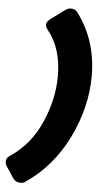

<svg xmlns="http://www.w3.org/2000/svg" viewBox="-164 -898 558 1058"><g transform="rotate(5 115.5 -368.5)"><path d="M-10 122Q-37 122 -53 97L-92 38Q-100 25 -100 13V12Q-100 8 -99 2.5Q-98 -3 -92.5 -10Q-87 -17 -75 -24Q34 -99 89.5 -227Q145 -355 145 -480Q145 -634 70 -727Q55 -745 55 -758Q55 -773 74 -789L154 -848Q169 -859 185 -859Q209 -859 222 -840Q331 -694 331 -498Q331 -325 248 -155.5Q165 14 16 115Q7 122 -10 122Z"/></g></svg>

Font: Bangerz
Style: Bold
Weight: 700
Designer: vernon adams
Foundry: Vernon Adams
Version: Version 2.10;February 7, 2025;FontCreator 13.0.0.2683 64-bit